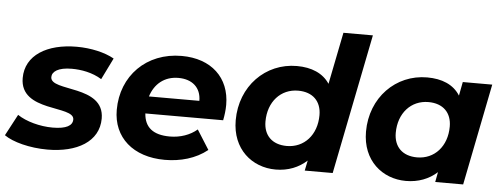

<svg xmlns="http://www.w3.org/2000/svg" viewBox="-64 -874 2655 1013"><g transform="rotate(5 1263.0 -367.0)"><path d="M215 8C370 8 486 -57 486 -180C486 -359 202 -296 202 -375C202 -404 234 -428 306 -428C356 -428 415 -418 465 -387L521 -501C472 -529 397 -546 322 -546C165 -546 52 -478 52 -357C52 -175 337 -238 337 -162C337 -130 305 -110 232 -110C164 -110 91 -130 45 -161L-15 -48C30 -16 120 8 215 8Z M1134 -309C1134 -453 1035 -546 878 -546C691 -546 561 -413 561 -233C561 -87 668 8 836 8C918 8 999 -14 1061 -64L996 -167C959 -135 907 -117 852 -117C763 -117 718 -154 713 -227H1125C1130 -252 1134 -280 1134 -309ZM871 -429C943 -429 991 -389 991 -318H724C745 -385 796 -429 871 -429Z M1717 -742 1662 -467C1627 -520 1566 -546 1488 -546C1322 -546 1191 -414 1191 -233C1191 -80 1298 8 1423 8C1490 8 1545 -15 1588 -54L1577 0H1725L1873 -742ZM1471 -121C1393 -121 1348 -167 1348 -240C1348 -345 1414 -417 1506 -417C1584 -417 1629 -371 1629 -298C1629 -193 1563 -121 1471 -121Z M2367 -538 2353 -465C2318 -521 2256 -546 2178 -546C2012 -546 1881 -414 1881 -233C1881 -80 1988 8 2113 8C2179 8 2235 -14 2278 -53L2268 0H2416L2523 -538ZM2161 -121C2083 -121 2038 -167 2038 -240C2038 -345 2104 -417 2196 -417C2274 -417 2319 -371 2319 -298C2319 -193 2253 -121 2161 -121Z"/></g></svg>

Font: AWKNG-Font
Style: Bold Italic
Weight: 700
Italic angle: -11.3°
Designer: Awakening Church
Foundry: Awakening Church
Version: Version 1.700;PS 001.700;hotconv 1.0.88;makeotf.lib2.5.64775